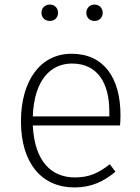

<svg xmlns="http://www.w3.org/2000/svg" viewBox="-20 -811 613 843"><path d="M199 -791C177 -791 162 -775 162 -755C162 -734 177 -719 199 -719C220 -719 235 -734 235 -755C235 -775 220 -791 199 -791ZM395 -791C374 -791 359 -775 359 -755C359 -734 374 -719 395 -719C416 -719 431 -734 431 -755C431 -775 416 -791 395 -791ZM509 -305C509 -468 437 -575 294 -575C159 -575 72 -459 72 -278C72 -96 162 12 307 12C381 12 435 -14 487 -57L462 -90C414 -52 373 -32 309 -32C207 -32 132 -100 124 -260H507C508 -271 509 -287 509 -305ZM460 -300H124C130 -462 204 -532 296 -532C408 -532 460 -447 460 -321Z"/></svg>

Font: Glow Sans SC Normal Light
Style: Regular
Weight: 300
Designer: Ryoko NISHIZUKA (kana, bopomofo & ideographs); Paul D. Hunt (Latin, Greek & Cyrillic); Sandoll Communications, Soo-young
Version: Version 0.93